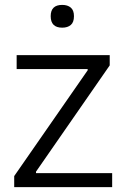

<svg xmlns="http://www.w3.org/2000/svg" viewBox="-20 -765 515 784"><path d="M38 -46 338 -478V-483H48V-540H428V-498L127 -64V-58H438V-1H38ZM234 -652Q187 -652 187 -699Q187 -745 234 -745Q256 -745 269 -734Q282 -723 282 -699Q282 -674 269 -663Q256 -652 234 -652Z"/></svg>

Font: Encode Sans Normal
Style: Light
Weight: 300
Designer: Pablo Impallari, Andres Torresi
Foundry: Pablo Impallari, Andres Torresi
Version: Version 1.000; ttfautohint (v1.00) -l 8 -r 50 -G 200 -x 14 -